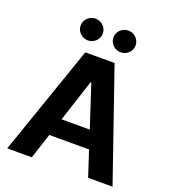

<svg xmlns="http://www.w3.org/2000/svg" viewBox="-161 -1041 1041 1161"><g transform="rotate(20 359.0 -460.0)"><path d="M19.5 0 264.6 -707H453.1L697.3 0H540L486.8 -163.1H231L177.7 0ZM449.7 -277.3 361.3 -547.9H356.4L268.1 -277.3ZM182.6 -849.6Q182.6 -868.7 192.1 -884.8Q201.7 -900.9 218.3 -910.4Q234.9 -919.9 253.9 -919.9Q273.4 -919.9 289.8 -910.4Q306.2 -900.9 315.7 -884.8Q325.2 -868.7 325.2 -849.6Q325.2 -831.1 315.7 -815.2Q306.2 -799.3 289.8 -789.8Q273.4 -780.3 253.9 -780.3Q234.9 -780.3 218.5 -789.8Q202.1 -799.3 192.4 -815.4Q182.6 -831.5 182.6 -849.6ZM393.6 -849.6Q393.6 -868.7 403.1 -884.8Q412.6 -900.9 429.2 -910.4Q445.8 -919.9 464.8 -919.9Q484.4 -919.9 500.7 -910.4Q517.1 -900.9 526.6 -884.8Q536.1 -868.7 536.1 -849.6Q536.1 -831.1 526.6 -815.2Q517.1 -799.3 500.7 -789.8Q484.4 -780.3 464.8 -780.3Q445.8 -780.3 429.4 -789.8Q413.1 -799.3 403.3 -815.4Q393.6 -831.5 393.6 -849.6Z"/></g></svg>

Font: Pretendard GOV
Style: Bold
Weight: 700
Designer: Base glyphs from Inter by Rasmus Andersson; Hangeul glyphs from Noto Sans CJK(Source Han Sans) by Jang Soo-young and Kan
Foundry: Kil Hyung-jin
Version: Version 1.309